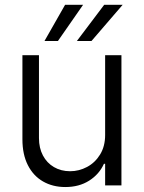

<svg xmlns="http://www.w3.org/2000/svg" viewBox="-20 -755 586 782"><path d="M408.2 -530.3H474.6V0H408.2V-87.9H403.3Q384.3 -45.4 343.3 -19.3Q302.2 6.8 246.1 6.8Q194.8 6.8 155.3 -15.9Q115.7 -38.6 93.5 -82.3Q71.3 -126 71.3 -187.5V-530.3H138.7V-192.4Q138.7 -152.3 154.8 -121.8Q170.9 -91.3 199.7 -74.5Q228.5 -57.6 265.6 -57.6Q301.8 -57.6 334.5 -75Q367.2 -92.3 387.7 -125.7Q408.2 -159.2 408.2 -205.1ZM404.3 -735.4H479.5L352.5 -587.9H293ZM245.1 -735.4H318.4L215.8 -587.9H161.1Z"/></svg>

Font: Pretendard Light
Style: Regular
Weight: 300
Designer: Base glyphs from Inter by Rasmus Andersson; Hangeul glyphs from Noto Sans CJK(Source Han Sans) by Jang Soo-young and Kan
Foundry: Kil Hyung-jin
Version: Version 1.309